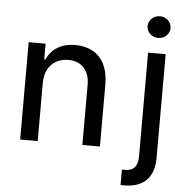

<svg xmlns="http://www.w3.org/2000/svg" viewBox="-62 -811 979 1072"><g transform="rotate(5 427.5 -275.0)"><path d="M171.5 -325.3C171.5 -385.3 195.7 -427.9 235.4 -449.9C255 -460.9 277.7 -466.3 302.9 -466.3C377.1 -466.3 421.9 -418 421.9 -336.6V0H520.2V-346.9C520.2 -437.9 487.9 -498.6 432.5 -529.5C404.5 -544.7 372.2 -552.6 334.9 -552.6C252.8 -552.6 200.3 -514.9 174.7 -457.7H168V-545.5H73.2V0H171.5ZM742.5 36.6C742.5 88.8 721.2 117.9 670.1 117.9C667.3 117.9 664.8 117.9 662.3 117.9C659.8 117.5 657 117.5 653.8 117.5V204.2C657.3 204.5 660.9 204.5 664.1 204.5C667.3 204.5 670.5 204.5 673.7 204.5C787.3 204.5 840.9 140.3 840.9 36.9V-545.5H742.5ZM791.2 -632.1C826.7 -632.1 855.5 -659.8 855.5 -692.8C855.5 -726.6 826.7 -753.9 791.2 -753.9C755.7 -753.9 726.6 -726.6 726.6 -692.8C726.6 -659.8 755.7 -632.1 791.2 -632.1Z"/></g></svg>

Font: Inter 465
Style: Regular
Weight: 400
Designer: Rasmus Andersson
Foundry: rsms
Version: Version 3.019;Glyphs 3.1.2 (3151)